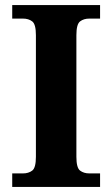

<svg xmlns="http://www.w3.org/2000/svg" viewBox="-20 -734 441 754"><path d="M28 0V-53H70Q92 -53 106.5 -64Q121 -75 121 -118V-596Q121 -639 106.5 -650Q92 -661 70 -661H28V-714H373V-661H331Q309 -661 294.5 -650Q280 -639 280 -596V-118Q280 -75 294.5 -64Q309 -53 331 -53H373V0Z"/></svg>

Font: Noto Serif Khojki
Style: Regular
Weight: 400
Designer: Juan Bruce
Version: Version 2.002